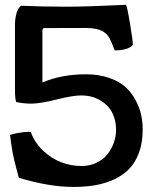

<svg xmlns="http://www.w3.org/2000/svg" viewBox="-20 -755 626 789"><path d="M154.3 -416Q232.9 -449.7 333 -449.7Q386.7 -449.7 429 -434.8Q471.2 -419.9 496.3 -396.7Q521.5 -373.5 537.8 -342.3Q554.2 -311 560.3 -281.7Q566.4 -252.4 566.4 -222.2Q566.4 -168.9 551.3 -127.9Q536.1 -86.9 510.5 -60.5Q484.9 -34.2 447.8 -17.3Q410.6 -0.5 370.4 6.3Q330.1 13.2 282.2 13.2Q181.6 13.2 57.6 -24.4L55.7 -30.3Q54.7 -34.2 50.3 -51Q45.9 -67.9 43.9 -75.4Q42 -83 37.8 -100.1Q33.7 -117.2 31.5 -130.1Q29.3 -143.1 26.4 -161.6Q23.4 -180.2 21.5 -198.7Q21.5 -202.6 50.8 -208Q80.1 -213.4 97.7 -213.4Q106.9 -213.4 106.9 -211.4Q123.5 -167.5 157.5 -135.5Q191.4 -103.5 231.9 -88.1Q272.5 -72.8 314.9 -72.8Q348.1 -72.8 375.7 -85.7Q403.3 -98.6 420.7 -120.1Q438 -141.6 447.5 -168Q457 -194.3 457 -222.2Q457 -259.3 441.9 -290.3Q426.8 -321.3 393.1 -342Q359.4 -362.8 313 -362.8Q279.3 -362.8 211.7 -345.9Q144 -329.1 108.4 -329.1Q78.1 -329.1 47.9 -335.4Q41.5 -336.9 41.5 -395V-653.3Q41.5 -677.7 47.9 -700.7Q54.2 -723.6 67.4 -731.4Q150.4 -727.5 249.5 -727.5Q296.4 -727.5 348.1 -729.2Q399.9 -731 442.9 -732.9Q485.8 -734.9 497.6 -735.4Q502.4 -729.5 514.2 -658.2Q525.9 -586.9 525.9 -572.8Q525.9 -571.3 523.7 -568.4Q521.5 -565.4 515.9 -561.8Q510.3 -558.1 502.2 -555.2Q494.1 -552.2 480.7 -550Q467.3 -547.9 451.2 -547.9Q448.7 -554.2 444.3 -565.4Q439.9 -576.7 437.5 -582.5Q435.1 -588.4 430.2 -597.7Q425.3 -606.9 420.4 -612.1Q415.5 -617.2 407 -623.3Q398.4 -629.4 388.4 -632.6Q378.4 -635.7 364 -637.9Q349.6 -640.1 332 -640.1Q294.9 -640.1 256.3 -639.9Q217.8 -639.6 161.1 -639.6Q154.3 -639.6 154.3 -627.9Z"/></svg>

Font: Coustard
Style: Regular
Weight: 400
Foundry: vernon adams
Version: Version 1.000